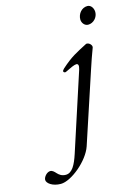

<svg xmlns="http://www.w3.org/2000/svg" viewBox="-333 -687 769 1051"><g transform="rotate(-15 51.5 -161.5)"><path d="M248 -513C278 -513 303 -540 303 -570C303 -591 290 -613 269 -613C237 -613 213 -584 213 -552C213 -532 228 -513 248 -513ZM-122 290C-62 290 42 203 67 128L200 -275C213 -314 225 -350 239 -386C243 -398 228 -415 213 -415C211 -415 210 -415 208 -414C149 -383 117 -369 58 -316C51 -309 49 -306 49 -301C49 -297 55 -294 59 -294C61 -294 62 -295 63 -295C93 -310 117 -321 128 -321C140 -321 143 -310 136 -288L-7 151C-26 209 -47 249 -83 249C-106 249 -120 238 -130 227C-140 216 -149 207 -161 207C-180 207 -200 230 -200 247C-200 266 -169 290 -122 290Z"/></g></svg>

Font: EB Garamond
Style: Italic
Weight: 400
Italic angle: -17.2°
Designer: Georg Duffner and Octavio Pardo
Foundry: Georg Duffner
Version: Version 1.000;PS 001.000;hotconv 1.0.88;makeotf.lib2.5.64775